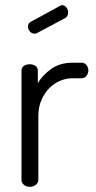

<svg xmlns="http://www.w3.org/2000/svg" viewBox="-20 -721 371 741"><path d="M124 -594Q119 -591 114 -591Q103 -591 95.5 -599.5Q88 -608 88 -619Q88 -631 99 -637L211 -698Q214 -701 219 -701Q230 -701 236.5 -692Q243 -683 243 -673Q243 -657 231 -651ZM260 -419Q235 -419 211.5 -409Q188 -399 169.5 -380Q151 -361 139.5 -334Q128 -307 128 -273V-26Q128 -16 118.5 -8Q109 0 95 0Q81 0 72 -8Q63 -16 63 -26V-449Q63 -460 72 -466.5Q81 -473 95 -473Q108 -473 117 -466.5Q126 -460 126 -449V-400Q143 -430 177 -454.5Q211 -479 260 -479H295Q306 -479 313.5 -470Q321 -461 321 -449Q321 -437 313.5 -428Q306 -419 295 -419Z"/></svg>

Font: AkaAcidDosis
Style: Regular
Weight: 400
Designer: Edgar Tolentino, Pablo Impallari, Igino Marini, Aka-Acid
Foundry: Edgar Tolentino, Pablo Impallari, Igino Marini, Cyberella
Version: Version 1.007